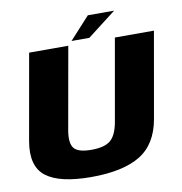

<svg xmlns="http://www.w3.org/2000/svg" viewBox="-88 -892 925 978"><g transform="rotate(-10 374.5 -403.0)"><path d="M306.5 4Q470 4 559.2 -50Q648.5 -104 671 -231L749 -675H547L472.5 -252Q461 -186 430.5 -159.2Q400 -132.5 330.5 -132.5Q261.5 -132.5 240.5 -159.5Q219.5 -186.5 231 -252L306 -675H103.5L25 -231Q3 -104 73 -50Q143 4 306.5 4ZM326.5 -696H418.5L567 -810.5H431Z"/></g></svg>

Font: Anybody UltraCondensed Thin ExtraBold
Style: Italic
Weight: 800
Italic angle: -10°
Version: Version 1.111